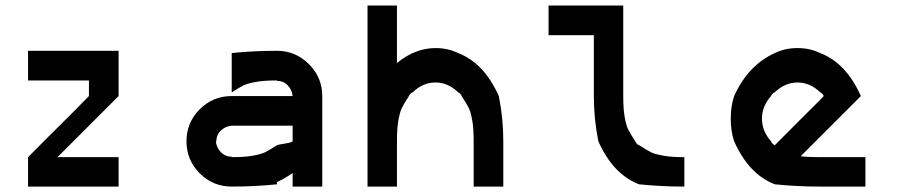

<svg xmlns="http://www.w3.org/2000/svg" viewBox="-20 -687 3373 707"><path d="M416.7 0H83.3V-108.3Q117.5 -143.3 250 -275L307.5 -333.3V-390.8H83.3V-500H416.7V-333.3L191.7 -108.3H416.7Z M1057.5 -50Q1030 -30 1000 -16.7V-8.3Q918.3 0 833.3 0Q764.2 0 715.4 -48.8Q666.7 -97.5 666.7 -166.7Q666.7 -235.8 715.4 -284.6Q764.2 -333.3 833.3 -333.3H1057.5Q1055.8 -355 1040 -372.1Q1024.2 -389.2 1000 -389.2V-390.8Q951.7 -390.8 922.1 -385.4Q892.5 -380 878.3 -373.3Q864.2 -366.7 833.3 -346.7V-491.7Q915 -500 1000 -500Q1068.3 -500 1117.5 -450.8Q1166.7 -401.7 1166.7 -333.3V0H1057.5ZM1000 -152.5Q1003.3 -154.2 1029.2 -158.3Q1055 -162.5 1057.5 -166.7V-224.2H833.3Q810.8 -222.5 793.8 -206.7Q776.7 -190.8 776.7 -166.7H775Q776.7 -144.2 792.9 -127.1Q809.2 -110 833.3 -110V-108.3Q881.7 -108.3 911.3 -113.8Q940.8 -119.2 955 -125.8Q969.2 -132.5 1000 -152.5Z M1441.7 -455Q1509.2 -510 1583.3 -510Q1629.2 -510 1666.7 -491.7Q1762.5 -455 1816.7 -333.3Q1833.3 -251.7 1833.3 -166.7V0H1724.2V-166.7Q1724.2 -215 1718.8 -244.6Q1713.3 -274.2 1706.7 -288.3Q1700 -302.5 1680 -333.3Q1676.7 -342.5 1666.7 -347.5Q1629.2 -383.3 1583.3 -383.3Q1537.5 -383.3 1500 -347.5Q1488.3 -341.7 1485.8 -333.3Q1465.8 -302.5 1459.2 -288.3Q1452.5 -274.2 1447.1 -244.6Q1441.7 -215 1441.7 -166.7V0H1333.3V-666.7H1441.7Z M2333.3 -152.5Q2364.2 -132.5 2378.3 -125.8Q2392.5 -119.2 2422.1 -113.8Q2451.7 -108.3 2500 -108.3V0Q2415 0 2333.3 -8.3Q2237.5 -45 2183.3 -166.7Q2166.7 -248.3 2166.7 -333.3V-557.5H2000V-666.7H2275V-333.3Q2275 -285 2280.4 -255.4Q2285.8 -225.8 2292.5 -211.7Q2299.2 -197.5 2319.2 -166.7Q2322.5 -157.5 2333.3 -151.7Z M3000 0Q2915 0 2833.3 -8.3Q2737.5 -45 2683.3 -166.7Q2670.8 -204.2 2670.8 -250Q2670.8 -295.8 2683.3 -333.3Q2735 -447.5 2833.3 -491.7Q2870.8 -510 2916.7 -510Q2962.5 -510 3000 -491.7Q3095.8 -455 3150 -333.3L2928.3 -111.7Q2955 -108.3 3000 -108.3H3166.7V0ZM2833.3 -152.5Q2865 -185 2925 -244.6Q2985 -304.2 3000 -319.2L3013.3 -333.3Q3010 -342.5 3000 -347.5Q2962.5 -383.3 2916.7 -383.3Q2870.8 -383.3 2833.3 -347.5Q2821.7 -341.7 2819.2 -333.3Q2785.8 -295.8 2785.8 -250Q2785.8 -204.2 2819.2 -166.7Q2822.5 -157.5 2833.3 -151.7Z"/></svg>

Font: 0xA000-Mono
Style: Mono-Bold
Weight: 700
Version: Version 0.1